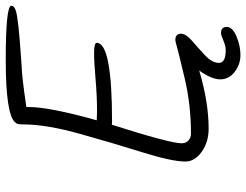

<svg xmlns="http://www.w3.org/2000/svg" viewBox="-112 -628 837 652"><g transform="rotate(-90 306.0 -302.5)"><path d="M495 -125H499Q517 -123 517 -106Q517 -89 492.5 -68Q468 -47 443 -23.5Q418 0 418 23Q418 46 461 46Q476 46 494 38Q512 30 519 30Q540 30 540 49.5Q540 69 508 82.5Q476 96 444.5 96Q413 96 387.5 76.5Q362 57 362 27.5Q362 -2 392 -44Q284 -12 195 -12Q149 -12 116 -35.5Q83 -59 83 -91Q83 -137 114.5 -237.5Q146 -338 177.5 -451Q209 -564 209 -641Q209 -661 212.5 -664.5Q216 -668 216 -669Q243 -701 427.5 -701Q612 -701 612 -682Q612 -668 576.5 -662.5Q541 -657 489 -653Q424 -648 413.5 -647.5Q403 -647 382.5 -645.5Q362 -644 317.5 -638Q273 -632 268 -631V-621Q268 -553 223 -392L254 -391Q306 -391 362.5 -396Q419 -401 452.5 -401Q486 -401 486 -392Q486 -340 218 -340Q211 -340 208 -341Q145 -143 145 -104Q145 -89 154.5 -80.5Q164 -72 178 -72Q274 -72 364 -93Q457 -115 473.5 -120Q490 -125 495 -125Z"/></g></svg>

Font: Kalam Light
Style: Regular
Weight: 300
Version: Version 2.001;PS 1.0;hotconv 1.0.79;makeotf.lib2.5.61930; tt